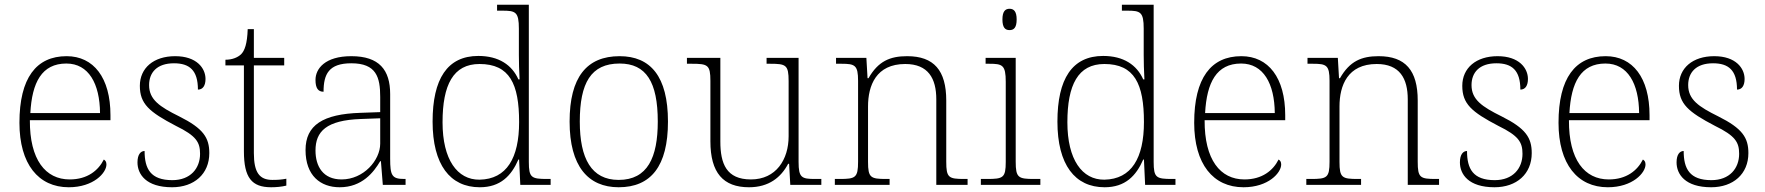

<svg xmlns="http://www.w3.org/2000/svg" viewBox="-20 -780 7447 810"><path d="M270 10C375 10 429 -51 429 -86C429 -97 425 -103 418 -107C395 -61 349 -23 274 -23C172 -23 105 -106 106 -273H446V-294C446 -452 375 -543 261 -543C133 -543 62 -451 62 -262C62 -88 142 10 270 10ZM402 -303H108C115 -432 156 -512 260 -512C354 -512 401 -427 402 -303Z M706 10C799 10 863 -46 863 -134C863 -199 838 -238 736 -289C653 -330 609 -360 609 -421C609 -474 642 -513 714 -513C779 -513 815 -484 815 -402C836 -402 847 -419 847 -447C847 -492 810 -543 719 -543C628 -543 570 -493 570 -418C570 -342 609 -308 722 -249C808 -207 824 -180 824 -131C824 -70 784 -20 707 -20C615 -20 590 -68 590 -143C574 -143 560 -129 560 -95C560 -45 596 10 706 10Z M1124 10C1145 10 1168 8 1188 3V-26C1167 -22 1151 -21 1129 -21C1075 -21 1051 -52 1051 -134V-504H1179V-536H1051V-657H1025C1023 -595 1012 -566 997 -551C982 -537 959 -528 931 -528V-504H1009V-142C1009 -30 1042 10 1124 10Z M1413 10C1508 10 1557 -54 1584 -100H1587L1595 0H1691V-25H1685C1633 -25 1626 -40 1626 -111V-383C1626 -485 1580 -543 1462 -543C1351 -543 1311 -490 1311 -443C1311 -408 1322 -393 1345 -393C1345 -467 1367 -513 1462 -513C1568 -513 1584 -454 1584 -371V-307L1501 -304C1342 -299 1269 -252 1269 -147C1269 -39 1332 10 1413 10ZM1421 -23C1343 -23 1311 -78 1311 -145C1311 -225 1356 -273 1503 -278L1584 -281V-174C1584 -104 1514 -23 1421 -23Z M2004 10C2091 10 2137 -38 2167 -107H2170L2175 0H2303V-25H2289C2222 -25 2211 -30 2211 -97V-760H2077V-735H2099C2155 -735 2169 -730 2169 -659V-548C2169 -519 2170 -481 2172 -445H2167C2140 -506 2084 -544 1998 -544C1867 -544 1805 -447 1805 -267C1805 -85 1879 10 2004 10ZM2003 -22C1909 -21 1847 -107 1847 -264C1847 -422 1892 -510 2003 -510C2130 -510 2170 -426 2170 -265C2170 -114 2118 -24 2003 -22Z M2590 10C2726 10 2798 -79 2798 -267C2798 -458 2724 -543 2594 -543C2455 -543 2383 -454 2383 -267C2383 -79 2461 10 2590 10ZM2590 -21C2475 -21 2426 -111 2426 -267C2426 -430 2473 -512 2594 -512C2706 -512 2755 -434 2755 -267C2755 -116 2712 -21 2590 -21Z M3140 10C3224 10 3275 -32 3305 -89H3309L3314 0H3445V-25H3419C3362 -25 3349 -30 3349 -97V-536H3214V-511H3229C3296 -511 3307 -506 3307 -438V-205C3307 -107 3254 -23 3148 -23C3044 -23 3019 -90 3019 -183V-536H2878V-511H2899C2966 -511 2977 -506 2977 -439V-184C2977 -51 3031 10 3140 10Z M3502 0H3733V-25H3719C3653 -25 3642 -30 3642 -97V-331C3642 -419 3676 -510 3799 -510C3896 -510 3930 -449 3930 -361V0H4062V-25H4049C3982 -25 3972 -30 3972 -98V-356C3972 -483 3920 -543 3807 -543C3735 -543 3685 -522 3644 -450H3640L3635 -536H3507V-511H3530C3587 -511 3600 -505 3600 -439V-98C3600 -30 3589 -25 3522 -25H3502Z M4239 -653C4257 -653 4269 -663 4269 -698C4269 -732 4257 -743 4239 -743C4221 -743 4209 -732 4209 -698C4209 -663 4221 -653 4239 -653ZM4118 0H4369V-25H4343C4276 -25 4265 -30 4265 -98V-536H4138V-511H4153C4209 -511 4223 -506 4223 -435V-97C4223 -30 4212 -25 4145 -25H4118Z M4640 10C4727 10 4773 -38 4803 -107H4806L4811 0H4939V-25H4925C4858 -25 4847 -30 4847 -97V-760H4713V-735H4735C4791 -735 4805 -730 4805 -659V-548C4805 -519 4806 -481 4808 -445H4803C4776 -506 4720 -544 4634 -544C4503 -544 4441 -447 4441 -267C4441 -85 4515 10 4640 10ZM4639 -22C4545 -21 4483 -107 4483 -264C4483 -422 4528 -510 4639 -510C4766 -510 4806 -426 4806 -265C4806 -114 4754 -24 4639 -22Z M5226 10C5331 10 5385 -51 5385 -86C5385 -97 5381 -103 5374 -107C5351 -61 5305 -23 5230 -23C5128 -23 5061 -106 5062 -273H5402V-294C5402 -452 5331 -543 5217 -543C5089 -543 5018 -451 5018 -262C5018 -88 5098 10 5226 10ZM5358 -303H5064C5071 -432 5112 -512 5216 -512C5310 -512 5357 -427 5358 -303Z M5491 0H5722V-25H5708C5642 -25 5631 -30 5631 -97V-331C5631 -419 5665 -510 5788 -510C5885 -510 5919 -449 5919 -361V0H6051V-25H6038C5971 -25 5961 -30 5961 -98V-356C5961 -483 5909 -543 5796 -543C5724 -543 5674 -522 5633 -450H5629L5624 -536H5496V-511H5519C5576 -511 5589 -505 5589 -439V-98C5589 -30 5578 -25 5511 -25H5491Z M6285 10C6378 10 6442 -46 6442 -134C6442 -199 6417 -238 6315 -289C6232 -330 6188 -360 6188 -421C6188 -474 6221 -513 6293 -513C6358 -513 6394 -484 6394 -402C6415 -402 6426 -419 6426 -447C6426 -492 6389 -543 6298 -543C6207 -543 6149 -493 6149 -418C6149 -342 6188 -308 6301 -249C6387 -207 6403 -180 6403 -131C6403 -70 6363 -20 6286 -20C6194 -20 6169 -68 6169 -143C6153 -143 6139 -129 6139 -95C6139 -45 6175 10 6285 10Z M6763 10C6868 10 6922 -51 6922 -86C6922 -97 6918 -103 6911 -107C6888 -61 6842 -23 6767 -23C6665 -23 6598 -106 6599 -273H6939V-294C6939 -452 6868 -543 6754 -543C6626 -543 6555 -451 6555 -262C6555 -88 6635 10 6763 10ZM6895 -303H6601C6608 -432 6649 -512 6753 -512C6847 -512 6894 -427 6895 -303Z M7199 10C7292 10 7356 -46 7356 -134C7356 -199 7331 -238 7229 -289C7146 -330 7102 -360 7102 -421C7102 -474 7135 -513 7207 -513C7272 -513 7308 -484 7308 -402C7329 -402 7340 -419 7340 -447C7340 -492 7303 -543 7212 -543C7121 -543 7063 -493 7063 -418C7063 -342 7102 -308 7215 -249C7301 -207 7317 -180 7317 -131C7317 -70 7277 -20 7200 -20C7108 -20 7083 -68 7083 -143C7067 -143 7053 -129 7053 -95C7053 -45 7089 10 7199 10Z"/></svg>

Font: Noto Serif Devanagari ExtraLight
Style: Regular
Weight: 200
Designer: Universal Thirst, Indian Type Foundry and the Monotype Design Team
Foundry: Monotype Imaging Inc.
Version: Version 2.004